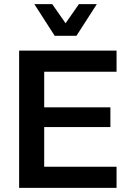

<svg xmlns="http://www.w3.org/2000/svg" viewBox="-20 -914 638 934"><path d="M73 0V-668H547V-565H195V-392H517V-296H195V-103H547V0ZM246 -740 147 -894H234L299 -801L364 -894H451L352 -740Z"/></svg>

Font: Gantari SemiBold
Style: Regular
Weight: 600
Designer: Anugrah Pasau
Foundry: Lafontype
Version: Version 1.000; ttfautohint (v1.8.3)